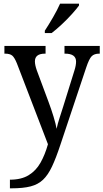

<svg xmlns="http://www.w3.org/2000/svg" viewBox="-20 -786 563 1045"><path d="M34 192Q96 192 136 167.5Q176 143 200.5 99.5Q225 56 241 -1L72 -441Q59 -473 46.5 -483.5Q34 -494 7 -494H4V-536H228V-494H225Q170 -494 170 -452Q170 -433 180 -404L244 -232Q259 -192 271.5 -151Q284 -110 288 -85Q294 -113 304 -143.5Q314 -174 324 -206L385 -402Q394 -430 394 -451Q394 -494 334 -494H331V-536H523V-494H520Q493 -494 479 -480Q465 -466 449 -418L309 1Q285 74 263 120.5Q241 167 214 192.5Q187 218 146.5 228.5Q106 239 43 239H34ZM224 -619Q245 -651 268.5 -691.5Q292 -732 307 -766H410V-756Q398 -739 372.5 -710.5Q347 -682 316.5 -653.5Q286 -625 261 -606H224Z"/></svg>

Font: Noto Serif Lao SemCond
Style: Regular
Weight: 400
Width: 4
Designer: Monotype Design Team
Foundry: Monotype Imaging Inc.
Version: Version 2.004; ttfautohint (v1.8.4.7-5d5b)